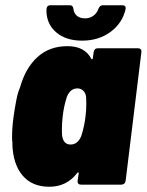

<svg xmlns="http://www.w3.org/2000/svg" viewBox="-20 -704 559 732"><path d="M353 -520H506Q513 -520 516.5 -516Q520 -512 519 -505L459 -15Q458 -8 453.5 -4Q449 0 442 0H289Q282 0 278.5 -4Q275 -8 276 -15L280 -43Q280 -46 278.5 -47Q277 -48 274 -44Q234 8 168 8Q102 8 65.5 -35.5Q29 -79 27 -157Q27 -158 27.5 -159.5Q28 -161 27 -163Q26 -168 26 -182Q26 -217 32 -261Q36 -290 42 -321Q48 -352 55 -367L57 -373Q78 -446 123.5 -487Q169 -528 237 -528Q303 -528 328 -480Q329 -477 331 -478Q333 -479 334 -482L337 -505Q338 -512 342 -516Q346 -520 353 -520ZM306 -260Q309 -284 309 -306Q309 -326 308 -336Q306 -350 297 -358.5Q288 -367 275 -367Q248 -367 235 -335Q223 -298 219 -260Q216 -235 216 -210Q216 -194 217 -186Q222 -153 249 -153Q277 -153 290 -186Q302 -224 306 -260ZM157 -665Q157 -684 172 -684H247Q258 -684 260 -670Q262 -653 273.5 -643.5Q285 -634 304 -634Q322 -634 335.5 -643.5Q349 -653 355 -670Q358 -677 362 -680.5Q366 -684 372 -684H446Q461 -684 459 -670Q447 -616 401.5 -582.5Q356 -549 293 -549Q231 -549 194 -581Q157 -613 157 -665Z"/></svg>

Font: Barlow Semi Condensed Black
Style: Italic
Weight: 900
Width: 4
Italic angle: -7°
Designer: Jeremy Tribby
Foundry: Tribby Type
Version: Version 1.408